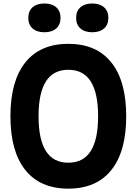

<svg xmlns="http://www.w3.org/2000/svg" viewBox="-20 -1072 790 1110"><path d="M40.3 -400Q40.3 -603.4 126.4 -711Q212.4 -818.6 375 -818.6Q537.6 -818.6 623.6 -711Q709.7 -603.4 709.7 -400Q709.7 -196.6 623.6 -89Q537.6 18.6 375 18.6Q212.4 18.6 126.4 -89Q40.3 -196.6 40.3 -400ZM547.1 -400Q547.1 -534.7 504.3 -601.6Q461.6 -668.6 375 -668.6Q288.4 -668.6 245.7 -601.6Q202.9 -534.7 202.9 -400Q202.9 -265.3 245.7 -198.4Q288.4 -131.4 375 -131.4Q461.6 -131.4 504.3 -198.4Q547.1 -265.3 547.1 -400ZM143.6 -968.7Q143.6 -1007.9 168.4 -1029.9Q193.2 -1051.8 236.8 -1051.8Q280.3 -1051.8 305.1 -1029.9Q329.9 -1007.9 329.9 -968.7Q329.9 -929.5 305.1 -907.5Q280.3 -885.5 236.8 -885.5Q193.2 -885.5 168.4 -907.5Q143.6 -929.5 143.6 -968.7ZM420.1 -968.7Q420.1 -1007.9 444.9 -1029.9Q469.7 -1051.8 513.2 -1051.8Q556.8 -1051.8 581.6 -1029.9Q606.4 -1007.9 606.4 -968.7Q606.4 -929.5 581.6 -907.5Q556.8 -885.5 513.2 -885.5Q469.7 -885.5 444.9 -907.5Q420.1 -929.5 420.1 -968.7Z"/></svg>

Font: Martian Mono sWd Rg
Style: Regular
Weight: 400
Width: 6
Monospace: yes
Designer: Roman Shamin
Foundry: Evil Martians
Version: Version 1.000